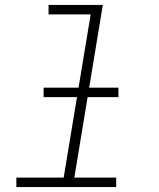

<svg xmlns="http://www.w3.org/2000/svg" viewBox="-20 -755 640 775"><path d="M46 0V-38H237L346 -697H176V-735H395L280 -38H449V0ZM458 -363H156V-401H458Z"/></svg>

Font: Iosevka Curly Slab XLtExObl
Style: Regular
Weight: 200
Width: 7
Italic angle: -9°
Monospace: yes
Designer: Belleve Invis
Foundry: Belleve Invis
Version: Version 11.0.0; ttfautohint (v1.8.3)